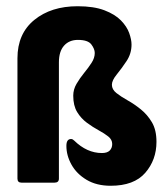

<svg xmlns="http://www.w3.org/2000/svg" viewBox="-20 -586 532 616"><path d="M49 0Q36 0 36 -13V-399Q36 -478 90 -522Q144 -566 229 -566Q281 -566 315 -553Q349 -540 368 -520.5Q387 -501 394.5 -480Q402 -459 402 -443Q402 -414 386 -390Q370 -366 354.5 -347Q339 -328 339 -314Q339 -299 353.5 -287.5Q368 -276 389.5 -264Q411 -252 432 -235Q453 -218 467.5 -193.5Q482 -169 482 -131Q482 -73 446 -31.5Q410 10 335 10Q290 10 258 -9Q226 -28 209.5 -57.5Q193 -87 193 -118Q193 -140 208 -140Q211 -140 213.5 -138.5Q216 -137 218 -135Q259 -95 307 -95Q324 -95 332 -103Q340 -111 340 -124Q340 -138 327.5 -148Q315 -158 296.5 -168Q278 -178 259 -192Q240 -206 227.5 -226.5Q215 -247 215 -279Q215 -299 225.5 -317Q236 -335 249.5 -351.5Q263 -368 273.5 -384Q284 -400 284 -416Q284 -429 273 -443.5Q262 -458 230 -458Q202 -458 185.5 -439.5Q169 -421 169 -386V-13Q169 0 155 0Z"/></svg>

Font: Zain Black
Style: Regular
Weight: 900
Designer: Zain,Boutros
Foundry: Mobile Telecommunications Company (Zain), 2024
Version: Version 1.50; ttfautohint (v1.8.4)